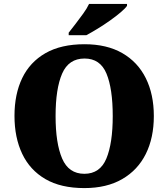

<svg xmlns="http://www.w3.org/2000/svg" viewBox="-20 -951 860 981"><path d="M411 10Q291 10 212 -36Q133 -82 93.5 -165Q54 -248 54 -359Q54 -470 93.5 -552Q133 -634 212.5 -679.5Q292 -725 412 -725Q526 -725 605 -679.5Q684 -634 725 -551.5Q766 -469 766 -358Q766 -247 725 -164.5Q684 -82 604.5 -36Q525 10 411 10ZM411 -63Q491 -63 523.5 -141Q556 -219 556 -358Q556 -498 524 -575Q492 -652 412 -652Q331 -652 297.5 -575Q264 -498 264 -358Q264 -219 297.5 -141Q331 -63 411 -63ZM331 -784Q346 -803 366 -829Q386 -855 405.5 -882Q425 -909 435 -931H629V-921Q620 -908 596.5 -888Q573 -868 542 -846Q511 -824 479 -804.5Q447 -785 421 -771H331Z"/></svg>

Font: Noto Serif Black
Style: Regular
Weight: 900
Designer: Monotype Design Team
Foundry: Monotype Imaging Inc.
Version: Version 2.014; ttfautohint (v1.8.4.7-5d5b)